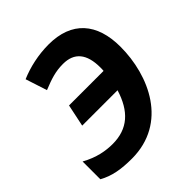

<svg xmlns="http://www.w3.org/2000/svg" viewBox="-198 -862 1010 1010"><g transform="rotate(-45 306.5 -357.5)"><path d="M207 10C472 10 581 -235 581 -449C581 -624 493 -725 322 -725C245 -725 170 -708 107 -681L146 -561C206 -585 246 -599 303 -599C387 -599 429 -548 429 -447C429 -438 429 -430 428 -422H171L145 -298H408C371 -178 303 -116 190 -116C139 -116 80 -126 13 -163V-31C68 0 128 10 207 10Z"/></g></svg>

Font: BC Sans
Style: Bold Italic
Weight: 700
Italic angle: -12°
Designer: Monotype Design Team
Province of B.C.
Foundry: Monotype Imaging Inc.
Version: Version 2.000;GOOG;noto-source:20170915:90ef993387c0